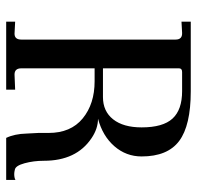

<svg xmlns="http://www.w3.org/2000/svg" viewBox="-28 -609 637 621"><g transform="rotate(90 290.5 -298.5)"><path d="M50 0V-29L89 -27Q108 -27 108 -49V-548Q108 -570 86 -569L50 -567V-597H275Q386 -597 436 -559.5Q486 -522 486 -438Q486 -388 453 -350Q420 -312 364 -297Q396 -297 427 -276Q500 -227 500 -122Q500 -89 508 -59.5Q516 -30 529 -28Q537 -26 543 -26Q555 -26 562 -30V0H426Q413 -27 412 -66Q410 -100 410 -104V-137Q410 -209 363 -247.5Q316 -286 243 -286H201V-49Q201 -27 221 -27L270 -29V0ZM201 -313H294Q340 -313 366 -346Q392 -379 392 -438Q392 -507 363.5 -538Q335 -569 275 -569H213Q201 -569 201 -559Z"/></g></svg>

Font: UnnaRegular
Style: Regular
Weight: 400
Designer: Jorge de Buen Unna
Foundry: Omnibus-Type
Version: Version 2.008;hotconv 1.0.109;makeotfexe 2.5.65596